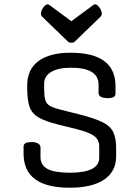

<svg xmlns="http://www.w3.org/2000/svg" viewBox="-20 -861 652 896"><path d="M440 -427V-466Q440 -545 311 -545Q252 -545 219 -525.5Q186 -506 186 -470V-448Q186 -414 191 -395.5Q196 -377 212 -367.5Q228 -358 260 -350L347 -328Q419 -310 457 -291.5Q495 -273 508.5 -244.5Q522 -216 522 -168V-132Q522 -61 466 -23Q410 15 305 15Q90 15 90 -144V-176Q90 -188 99 -193Q108 -198 130 -198Q147 -198 158 -191Q169 -184 169 -173V-128Q169 -90 202 -72.5Q235 -55 306 -55Q443 -55 443 -125V-178Q443 -208 420.5 -225.5Q398 -243 339 -258L251 -280Q191 -295 160 -313Q129 -331 118 -362.5Q107 -394 107 -451V-463Q107 -537 159.5 -576Q212 -615 309 -615Q519 -615 519 -459V-424Q519 -403 484 -403Q440 -403 440 -427ZM319 -662H308Q302 -662 298 -666L178 -782Q171 -789 171 -797Q171 -811 182 -826Q193 -841 203 -841Q204 -841 210 -838L313 -762L416 -838Q421 -841 423 -841Q433 -841 444 -826Q455 -811 455 -797Q455 -789 448 -782L328 -666Q324 -662 319 -662Z"/></svg>

Font: Offside
Style: Regular
Weight: 400
Designer: Eduardo Rodriguez Tunni
Foundry: Eduardo Rodriguez Tunni
Version: Version 1.002; ttfautohint (v1.8.4.7-5d5b);gftools[0.9.23]